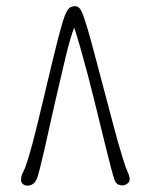

<svg xmlns="http://www.w3.org/2000/svg" viewBox="-20 -746 504 623"><path d="M377.4 -144.5Q359.4 -144.5 352.5 -159.7Q344.2 -182.1 320.6 -279.1Q296.9 -376 285.9 -420.4Q274.9 -464.8 263.7 -507.6Q252.4 -550.3 242.2 -585.9Q229.5 -631.3 220.7 -656.2Q207.5 -622.6 192.4 -558.6Q169.9 -464.4 160.2 -421.4Q150.4 -378.4 141.1 -336.7Q131.8 -294.9 124 -259.8Q105.5 -179.7 99.6 -166Q90.3 -143.6 68.4 -143.6Q60.5 -143.6 54.4 -148.9Q48.3 -154.3 48.3 -161.1Q48.3 -175.8 54.4 -186.5Q60.5 -197.3 68.8 -223.1Q77.1 -249 86.4 -284.2Q95.7 -319.3 105.7 -361.1Q115.7 -402.8 126 -445.8Q136.2 -488.8 146.2 -530.5Q156.2 -572.3 165 -607.4Q185.5 -687 193.6 -703.1Q201.7 -719.2 209 -722.7Q216.3 -726.1 222.7 -726.1Q237.8 -726.1 246.1 -706.1Q258.8 -676.3 283.2 -584Q307.6 -491.7 318.8 -449.7Q330.1 -407.7 340.8 -366.7Q351.6 -325.7 361.3 -290Q383.8 -211.4 392.3 -192.6Q400.9 -173.8 400.9 -164.6Q400.9 -155.3 392.8 -149.9Q384.8 -144.5 377.4 -144.5Z"/></svg>

Font: Pompiere
Style: Regular
Weight: 400
Designer: Karolina Lach
Foundry: Sorkin Type Co.
Version: Version 1.002